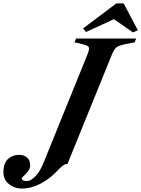

<svg xmlns="http://www.w3.org/2000/svg" viewBox="-176 -898 825 1121"><path d="M-156 107Q-156 55 -129.5 30.5Q-103 6 -64 6Q-37 6 -18.5 21.5Q0 37 0 66Q0 83 -7.5 95Q-15 107 -30 122Q-32 124 -40.5 131.5Q-49 139 -49 144Q-49 159 -17 159Q3 159 30.5 131.5Q58 104 80 48L335 -581Q344 -604 344 -614Q344 -624 336 -629Q328 -634 306 -640L259 -651L268 -673H619L610 -651L555 -640Q518 -632 504.5 -622Q491 -612 478 -581L218 59H216Q203 59 187 72Q171 85 147 111Q105 153 53 178Q1 203 -48 203Q-91 203 -123.5 177Q-156 151 -156 107ZM309 -732 503 -878H546L629 -721L600 -709L489 -786L326 -711Z"/></svg>

Font: Ibarra Real Nova
Style: Bold Italic
Weight: 700
Italic angle: -22°
Designer: Jose Maria Ribagorda & Octavio Pardo
Foundry: Octavio Pardo
Version: Version 1.014